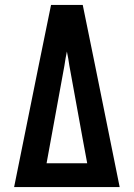

<svg xmlns="http://www.w3.org/2000/svg" viewBox="-20 -755 540 775"><path d="M37 0 136 -490 186 -735H314L364 -490L463 0ZM332 -96 314 -193 260 -490Q258 -504 255.5 -518.5Q253 -533 250 -547Q247 -533 244.5 -518.5Q242 -504 240 -490L168 -96Z"/></svg>

Font: Iosevka SS18
Style: Bold
Weight: 700
Monospace: yes
Designer: Belleve Invis
Foundry: Belleve Invis
Version: Version 25.1.1; ttfautohint (v1.8.4)